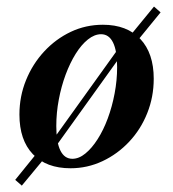

<svg xmlns="http://www.w3.org/2000/svg" viewBox="-20 -504 531 588"><path d="M138.7 -38.7 125.8 -53.2 357.3 -375.8 370.2 -361.3ZM46.8 64.5 26.6 46.8 112.9 -59.7 132.3 -38.7ZM382.3 -356.5 363.7 -376.6 451.6 -483.9 471.8 -466.1ZM196 11.3Q121.8 11.3 80.6 -31.9Q39.5 -75 39.5 -153.2Q39.5 -208.9 59.7 -258.5Q79.8 -308.1 115.3 -346.4Q150.8 -384.7 196.8 -406.5Q242.7 -428.2 295.2 -428.2Q368.5 -428.2 409.7 -384.7Q450.8 -341.1 450.8 -262.9Q450.8 -207.3 431 -157.7Q411.3 -108.1 375.8 -70.2Q340.3 -32.3 294 -10.5Q247.6 11.3 196 11.3ZM201.6 -17.7Q221.8 -17.7 241.5 -33.9Q261.3 -50 279 -77.8Q296.8 -105.6 310.1 -141.5Q323.4 -177.4 331 -217.7Q338.7 -258.1 338.7 -298.4Q338.7 -348.4 326.2 -373.8Q313.7 -399.2 289.5 -399.2Q269.4 -399.2 249.2 -383.1Q229 -366.9 211.7 -339.1Q194.4 -311.3 181 -275.4Q167.7 -239.5 160.1 -199.2Q152.4 -158.9 152.4 -117.7Q152.4 -68.5 164.9 -43.1Q177.4 -17.7 201.6 -17.7Z"/></svg>

Font: Playfair 5pt SemiExpanded Light
Style: Bold Italic
Weight: 700
Italic angle: -15.6°
Version: Version 2.001;gftools[0.9.30]